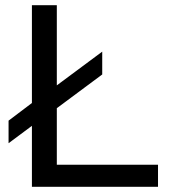

<svg xmlns="http://www.w3.org/2000/svg" viewBox="-20 -720 672 740"><path d="M103 0V-235L13 -168V-255L103 -323V-700H199V-391L374 -521V-433L199 -303V-85H589V0Z"/></svg>

Font: Rosa Sans
Style: Regular
Weight: 400
Designer: Pentagram / MCKL
Foundry: Pentagram / MCKL
Version: Version 1.005;September 16, 2019;FontCreator 11.5.0.2425 64-